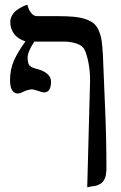

<svg xmlns="http://www.w3.org/2000/svg" viewBox="-20 -590 516 821"><path d="M168 -194.8Q161.1 -194.8 143.1 -201.4Q125 -208 111.8 -208L106 -206.1Q96.2 -205.6 83.3 -199.2Q70.3 -192.9 66.9 -191.9Q57.1 -189.9 54.2 -189.9Q22.9 -193.4 22.9 -248Q22.9 -293.5 39.6 -330.8Q56.2 -368.2 88.9 -413.1Q56.2 -423.3 40 -445.6Q23.9 -467.8 23.9 -495.1Q23.9 -510.7 31.5 -523.9Q39.1 -537.1 49.8 -545.2Q60.5 -553.2 71.3 -559.1Q82 -564.9 89.8 -567.4L97.2 -569.8Q101.1 -550.3 112.3 -535.6Q123.5 -521 138.2 -521H225.1Q267.1 -521 295.4 -518.3Q323.7 -515.6 345.9 -508.1Q368.2 -500.5 380.9 -489.7Q393.6 -479 402.3 -459.2Q411.1 -439.5 414.6 -416Q418 -392.6 419.9 -356.9L429.2 -132.8Q435.1 -2.4 435.1 130.9Q435.1 141.1 434.1 146Q433.1 164.1 426.5 176.8Q419.9 189.5 409.9 195.6Q399.9 201.7 390.6 204.1Q381.3 206.5 371.1 207Q369.6 207.5 368.2 207.8Q366.7 208 362.5 209Q358.4 210 353 210.9L365.2 -246.1Q365.2 -286.6 358.2 -322.3Q351.1 -357.9 341.8 -377Q332.5 -395.5 307.1 -403.8Q281.7 -412.1 255.9 -412.1H127Q98.1 -370.1 98.1 -342.8Q98.1 -319.8 106 -310.3Q113.8 -300.8 139.2 -294.9Q140.1 -294.9 148.9 -292Q198.2 -274.9 198.2 -241.2Q198.2 -194.8 168 -194.8Z"/></svg>

Font: Common Serif Medium
Style: Regular
Weight: 500
Designer: Philipp H. Poll, Khaled Hosny
Foundry: Stefan Peev, Context Ltd.
Version: Version 1.026